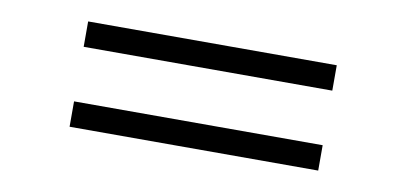

<svg xmlns="http://www.w3.org/2000/svg" viewBox="-37 -577 855 404"><g transform="rotate(10 390.5 -375.5)"><path d="M125 -487.5H656.2V-433.3H125ZM125 -316.7H656.2V-262.5H125Z"/></g></svg>

Font: Manrope3 Light
Style: Regular
Weight: 300
Designer: Mikhail Sharanda
Foundry: Mikhail Sharanda
Version: Version 3.000;PS 003.000;hotconv 1.0.88;makeotf.lib2.5.64775